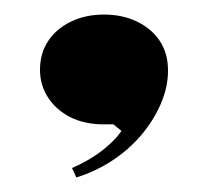

<svg xmlns="http://www.w3.org/2000/svg" viewBox="-20 -156 285 264"><path d="M85 88 79 75Q93 69 106 61Q119 53 130 43Q141 33 147 24L136 15H123Q96 15 76.5 5Q57 -5 46 -22Q35 -39 35 -60Q35 -83 46.5 -100Q58 -117 78 -126.5Q98 -136 123 -136Q148 -136 168 -126.5Q188 -117 199.5 -100Q211 -83 211 -59Q211 -36 201 -13Q191 10 174 30Q157 50 134 65Q111 80 85 88Z"/></svg>

Font: Kalnia SemiBold
Style: Regular
Weight: 600
Designer: Frida Medrano
Foundry: Frida Medrano
Version: Version 1.105